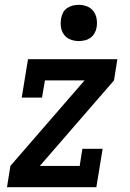

<svg xmlns="http://www.w3.org/2000/svg" viewBox="-20 -775 540 795"><path d="M9 0 23 -88 330 -442H166L154 -371H70L96 -530H466L452 -442L145 -88H310L321 -159H405L379 0ZM306 -605Q288 -605 271.5 -611.5Q255 -618 245 -631.5Q235 -645 232.5 -662.5Q230 -680 233 -698Q235 -711 241 -722.5Q247 -734 258 -741.5Q269 -749 281.5 -752Q294 -755 306 -755Q324 -755 340.5 -748.5Q357 -742 367 -728.5Q377 -715 380 -697.5Q383 -680 380 -662Q378 -649 371.5 -637.5Q365 -626 354.5 -618.5Q344 -611 331.5 -608Q319 -605 306 -605Z"/></svg>

Font: Iosevka Slab Semibold Oblique
Style: Regular
Weight: 600
Italic angle: -9°
Monospace: yes
Designer: Belleve Invis
Foundry: Belleve Invis
Version: Version 11.1.1; ttfautohint (v1.8.3)